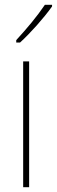

<svg xmlns="http://www.w3.org/2000/svg" viewBox="-20 -784 238 804"><path d="M198 -757V-764H168C135 -715 93 -665 48 -616V-606H64C107 -645 164 -709 198 -757ZM102 0V-527H77V0Z"/></svg>

Font: Noto Sans Devanagari Condensed Thin
Style: Regular
Weight: 100
Width: 3
Designer: Jelle Bosma - Monotype Design Team
Foundry: Monotype Imaging Inc.
Version: Version 2.004